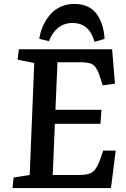

<svg xmlns="http://www.w3.org/2000/svg" viewBox="-20 -949 638 969"><path d="M354 -929.2Q428.7 -929.2 465.8 -881.1Q502.9 -833 507.8 -752.9L457 -737.8Q431.2 -833 346.2 -833Q303.7 -833 273.4 -808.6Q243.2 -784.2 227.1 -741.2L178.2 -752.9Q183.1 -787.1 197 -818.1Q210.9 -849.1 232.2 -874.3Q253.4 -899.4 285.2 -914.3Q316.9 -929.2 354 -929.2ZM152.8 -630.9 68.8 -647.9 75.2 -700.2H545.9L560.1 -526.9L498 -518.1L486.8 -554.2Q472.7 -601.6 454.6 -618.2Q436.5 -634.8 391.1 -634.8H270L259.8 -395H492.2L486.8 -324.2H256.8L246.1 -65.9H383.8Q428.7 -65.9 449.5 -82.8Q470.2 -99.6 486.8 -147.9L501 -189H564L540 0H43L48.8 -53.2L129.9 -65.9Z"/></svg>

Font: Literata Book SemiBold
Style: Italic
Weight: 600
Italic angle: -3°
Designer: Latin by Veronika Burian and Jose Scaglione. Greek by Irene Vlachou. Cyrillic by Vera Evstafieva
Foundry: TypeTogether
Version: Version 1.003;PS 001.003;hotconv 1.0.88;makeotf.lib2.5.64775